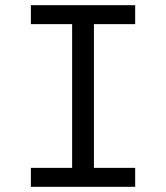

<svg xmlns="http://www.w3.org/2000/svg" viewBox="-20 -720 640 740"><path d="M99 0V-73H258V-627H99V-700H501V-627H342V-73H501V0Z"/></svg>

Font: DM Mono
Style: Regular
Weight: 400
Designer: Colophon Foundry
Foundry: Colophon Foundry
Version: Version 1.000; ttfautohint (v1.8.2.53-6de2)